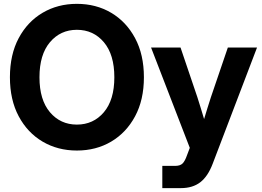

<svg xmlns="http://www.w3.org/2000/svg" viewBox="-20 -759 1341 983"><path d="M373.5 11.7Q275.9 11.7 198.2 -33.9Q120.6 -79.6 75.7 -163.8Q30.8 -248 30.8 -363.3Q30.8 -479.5 75.7 -563.7Q120.6 -647.9 198.2 -693.6Q275.9 -739.3 373.5 -739.3Q471.7 -739.3 549.1 -693.6Q626.5 -647.9 671.6 -563.7Q716.8 -479.5 716.8 -363.3Q716.8 -247.6 671.6 -163.6Q626.5 -79.6 549.1 -33.9Q471.7 11.7 373.5 11.7ZM373.5 -121.1Q458 -121.1 511.7 -184.3Q565.4 -247.6 565.4 -363.3Q565.4 -479.5 511.7 -543Q458 -606.4 373.5 -606.4Q289.6 -606.4 235.8 -543Q182.1 -479.5 182.1 -363.3Q182.1 -247.6 235.8 -184.3Q289.6 -121.1 373.5 -121.1ZM811 204.1V90.3H876.5Q902.3 90.3 914.8 77.9Q927.2 65.4 937.5 35.6L951.7 -2L753.4 -515.6H904.3L990.7 -260.7Q999.5 -232.9 1008.1 -205.1Q1016.6 -177.2 1024.9 -149.4Q1033.2 -177.2 1042 -205.3Q1050.8 -233.4 1059.6 -260.7L1146.5 -515.6H1295.9L1068.8 79.6Q1044.4 144 1005.4 174.1Q966.3 204.1 906.2 204.1Z"/></svg>

Font: Inter Display
Style: Bold
Weight: 700
Designer: Rasmus Andersson
Foundry: rsms
Version: Version 4.001;git-9221beed3